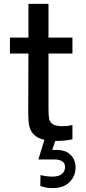

<svg xmlns="http://www.w3.org/2000/svg" viewBox="-20 -720 442 986"><path d="M31 -527H126V-700H229V-527H352V-445H229V-163Q229 -126 232.5 -109Q236 -92 251.5 -82Q267 -72 303 -72Q328 -72 352 -78V-5Q345 -2 319 1Q293 4 267 4H264L248 50H270Q318 50 343 75.5Q368 101 368 140Q368 184 337.5 215Q307 246 249 246Q216 246 187 235L188 179Q220 187 249 187Q281 187 297.5 173.5Q314 160 314 139Q314 116 298 107.5Q282 99 263 99H178V96L208 -2Q172 -10 153.5 -29.5Q135 -49 130 -75Q125 -101 125 -140L126 -445H31Z"/></svg>

Font: Lopes Sans Medium
Style: Regular
Weight: 500
Designer: Gabriel Lam, Diego Maldonado
Foundry: TypeRant, Foresti Design
Version: Version 4.000